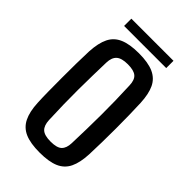

<svg xmlns="http://www.w3.org/2000/svg" viewBox="-215 -763 841 841"><g transform="rotate(45 205.5 -342.5)"><path d="M206 7.5Q149 7.5 115 -7.2Q81 -22 64.8 -54.8Q48.5 -87.5 46 -140.5Q44.5 -169.5 44 -209.8Q43.5 -250 43.5 -294.2Q43.5 -338.5 44 -381.5Q44.5 -424.5 46 -459.5Q49 -513.5 65 -546Q81 -578.5 115.2 -593.2Q149.5 -608 206 -608Q263.5 -608 297.5 -592.8Q331.5 -577.5 347 -545Q362.5 -512.5 365 -459.5Q366.5 -427.5 367.2 -387Q368 -346.5 368 -303.2Q368 -260 367.2 -218Q366.5 -176 365 -140.5Q362.5 -87.5 346.8 -54.8Q331 -22 297 -7.2Q263 7.5 206 7.5ZM206 -60.5Q245 -60.5 260.2 -75.2Q275.5 -90 276.5 -121Q278 -166.5 279 -210.8Q280 -255 280.2 -299.2Q280.5 -343.5 279.5 -388.2Q278.5 -433 276.5 -479.5Q275.5 -512 259.5 -525.8Q243.5 -539.5 206 -539.5Q168 -539.5 151.5 -524.8Q135 -510 134 -478Q133 -439.5 132 -396Q131 -352.5 130.8 -306.8Q130.5 -261 131.5 -214.5Q132.5 -168 134.5 -122.5Q136 -89.5 152 -75Q168 -60.5 206 -60.5ZM75.5 -691.5H336.5V-646.5H75.5Z"/></g></svg>

Font: Big Shoulders Text Thin Medium
Style: Regular
Weight: 500
Version: Version 2.002